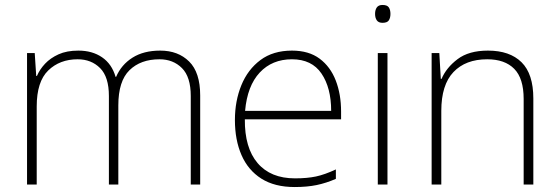

<svg xmlns="http://www.w3.org/2000/svg" viewBox="-20 -744 2253 774"><path d="M626 -540Q698 -540 742.5 -496Q787 -452 787 -359V0H749V-357Q749 -434 713.5 -469.5Q678 -505 623 -505Q547 -505 502 -461Q457 -417 457 -319V0H419V-357Q419 -434 383.5 -469.5Q348 -505 293 -505Q221 -505 174.5 -460Q128 -415 128 -315V0H89V-530H120L126 -438H129Q140 -464 161.5 -487Q183 -510 216 -525Q249 -540 296 -540Q352 -540 391.5 -513Q431 -486 446 -434H448Q469 -483 514 -511.5Q559 -540 626 -540Z M1157 -540Q1225 -540 1268.5 -507.5Q1312 -475 1333.5 -419.5Q1355 -364 1355 -294V-263H967Q966 -148 1018.5 -86.5Q1071 -25 1169 -25Q1218 -25 1253.5 -32.5Q1289 -40 1334 -61V-23Q1295 -6 1256.5 2Q1218 10 1168 10Q1087 10 1033.5 -24Q980 -58 953.5 -119Q927 -180 927 -260Q927 -337 953 -400.5Q979 -464 1030 -502Q1081 -540 1157 -540ZM1157 -505Q1077 -505 1027 -451.5Q977 -398 968 -297H1315Q1315 -390 1276 -447.5Q1237 -505 1157 -505Z M1522 -724Q1541 -724 1547.5 -714Q1554 -704 1554 -688Q1554 -672 1547.5 -662Q1541 -652 1522 -652Q1506 -652 1499 -662Q1492 -672 1492 -688Q1492 -704 1499 -714Q1506 -724 1522 -724ZM1542 -530V0H1503V-530Z M1947 -540Q2035 -540 2082.5 -493Q2130 -446 2130 -347V0H2091V-345Q2091 -428 2053 -466.5Q2015 -505 1944 -505Q1857 -505 1808 -453.5Q1759 -402 1759 -297V0H1720V-530H1751L1757 -426H1760Q1779 -471 1824.5 -505.5Q1870 -540 1947 -540Z"/></svg>

Font: Noto Sans Thai ExtraLight
Style: Regular
Weight: 200
Designer: Monotype Design Team
Foundry: Monotype Imaging Inc.
Version: Version 2.001; ttfautohint (v1.8.4.7-5d5b)